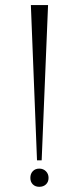

<svg xmlns="http://www.w3.org/2000/svg" viewBox="-20 -719 301 747"><path d="M167 -699.2 142.1 -95.2H124L100.1 -699.2ZM98.1 -26.9Q98.1 -43 107.7 -53Q117.2 -63 132.8 -63Q148.4 -63 158.7 -52.7Q168.9 -42.5 168.9 -26.9Q168.9 -11.2 158.9 -1.7Q148.9 7.8 132.8 7.8Q117.2 7.8 107.7 -1.7Q98.1 -11.2 98.1 -26.9Z"/></svg>

Font: Moniqa Narrow Heading
Style: Regular
Weight: 400
Width: 4
Designer: Rajesh Rajput
Foundry: Rajesh Rajput
Version: Version 1.000